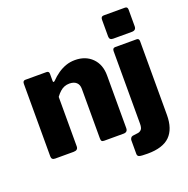

<svg xmlns="http://www.w3.org/2000/svg" viewBox="-155 -890 1185 1208"><g transform="rotate(-20 437.5 -286.0)"><path d="M72 0Q48 0 48 -23V-509Q48 -530 65 -530H207Q224 -530 224 -512V-464Q224 -458 227 -456.5Q230 -455 236 -460Q259 -484 285 -502Q311 -520 339.5 -530Q368 -540 400 -540Q471 -540 514.5 -496.5Q558 -453 558 -380V-27Q558 0 530 0H401Q389 0 384.5 -5Q380 -10 380 -23V-355Q380 -383 363.5 -398Q347 -413 317 -413Q299 -413 283.5 -407Q268 -401 254 -388.5Q240 -376 226 -357V-26Q226 0 196 0H72ZM827 -18Q827 76 779.5 123Q732 170 630 170Q588 170 575 166Q562 162 562 147V56Q562 49 566.5 41.5Q571 34 580 32L618 27Q632 24 640.5 13.5Q649 3 649 -25V-509Q649 -530 667 -530H810Q827 -530 827 -511V-18ZM827 -611Q827 -584 798 -584H673Q648 -584 648 -608V-720Q648 -742 667 -742H810Q827 -742 827 -722Z"/></g></svg>

Font: Libre Franklin Thin ExtraBold
Style: Regular
Weight: 800
Version: Version 3.000